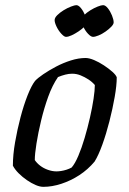

<svg xmlns="http://www.w3.org/2000/svg" viewBox="-20 -725 500 745"><path d="M148 0Q135 0 118.5 -7Q102 -14 84.5 -26Q67 -38 52.5 -52.5Q38 -67 30 -82Q30 -124 38.5 -173Q47 -222 59.5 -269.5Q72 -317 87 -355Q102 -393 116 -411Q126 -422 148 -437Q170 -452 197.5 -466.5Q225 -481 255 -490.5Q285 -500 312 -500Q326 -500 345 -492Q364 -484 383 -471.5Q402 -459 416 -446.5Q430 -434 433 -425Q433 -394 425 -348.5Q417 -303 404.5 -254Q392 -205 377 -163.5Q362 -122 347 -98Q321 -67 288 -45.5Q255 -24 218.5 -12Q182 0 148 0ZM199 -60Q207 -60 217 -61.5Q227 -63 238 -66.5Q249 -70 258 -75Q271 -90 284 -120.5Q297 -151 308.5 -190Q320 -229 329 -268.5Q338 -308 343 -341.5Q348 -375 348 -395Q338 -407 323.5 -416.5Q309 -426 293 -432.5Q277 -439 260 -439Q247 -439 233.5 -435.5Q220 -432 205 -426Q183 -394 167 -349.5Q151 -305 139.5 -257Q128 -209 121.5 -168Q115 -127 115 -104Q123 -92 136 -82Q149 -72 166 -66Q183 -60 199 -60ZM236 -582Q229 -582 218 -594Q207 -606 199.5 -621.5Q192 -637 192 -647Q192 -656 202 -666Q212 -676 226.5 -685Q241 -694 255.5 -699.5Q270 -705 276 -705Q285 -705 294.5 -693Q304 -681 310.5 -665Q317 -649 317 -638Q317 -631 307.5 -621.5Q298 -612 284.5 -603Q271 -594 258 -588Q245 -582 236 -582ZM341 -582Q333 -582 322 -593.5Q311 -605 303.5 -621Q296 -637 296 -647Q296 -656 306 -666Q316 -676 330.5 -685Q345 -694 359 -699.5Q373 -705 380 -705Q389 -705 398.5 -693Q408 -681 414.5 -665Q421 -649 421 -638Q421 -631 412 -621.5Q403 -612 389.5 -602.5Q376 -593 362.5 -587.5Q349 -582 341 -582Z"/></svg>

Font: Texturina Medium 12pt
Style: Italic
Weight: 400
Italic angle: -11°
Version: Version 1.002